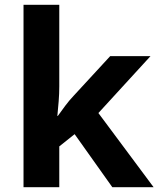

<svg xmlns="http://www.w3.org/2000/svg" viewBox="-20 -780 660 800"><path d="M227 -760V-420Q227 -389 224.5 -358.5Q222 -328 219 -297H221Q236 -318 252 -339.5Q268 -361 286 -380L439 -546H607L390 -309L620 0H448L291 -221L227 -170V0H78V-760Z"/></svg>

Font: Noto IKEA Simplified Chinese
Style: Bold
Weight: 700
Designer: Monotype Design Team
Foundry: Monotype Imaging Inc.
Version: Version 1.100